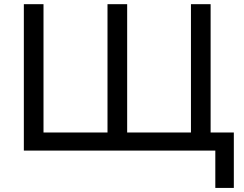

<svg xmlns="http://www.w3.org/2000/svg" viewBox="-20 -720 1166 918"><path d="M94 0V-700H188V-86.5H494V-700H588V-86.5H893V-700H987V-86.5H1098V178.5H1009.5V0Z"/></svg>

Font: Geologica Light
Style: Regular
Weight: 300
Designer: Sindre Bremnes, Frode Helland
Foundry: Monokrom Skriftforlag AS
Version: Version 1.010; ttfautohint (v1.8.4.7-5d5b);gftools[0.9.28]